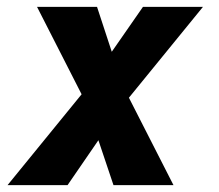

<svg xmlns="http://www.w3.org/2000/svg" viewBox="-20 -540 640 560"><path d="M2 0 218 -265 88 -520H263L306 -389L397 -520H572L356 -255L486 0H311L267 -131L177 0Z"/></svg>

Font: Iosevka Heavy Extended Oblique
Style: Regular
Weight: 900
Width: 7
Italic angle: -9°
Monospace: yes
Designer: Belleve Invis
Foundry: Belleve Invis
Version: Version 32.5.0; ttfautohint (v1.8.4)